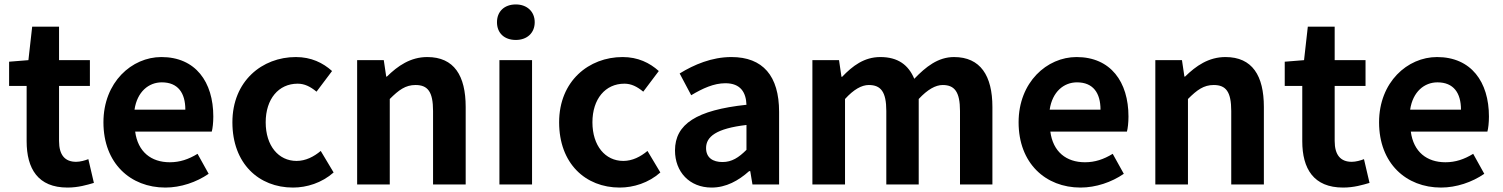

<svg xmlns="http://www.w3.org/2000/svg" viewBox="-20 -831 6770 865"><path d="M284 14C333 14 372 2 403 -7L378 -114C363 -108 341 -102 323 -102C273 -102 246 -132 246 -196V-444H385V-560H246V-711H125L108 -560L21 -553V-444H100V-195C100 -71 151 14 284 14Z M725 14C794 14 865 -10 920 -48L870 -138C829 -113 790 -100 745 -100C661 -100 601 -147 589 -238H934C938 -252 941 -279 941 -306C941 -462 861 -574 707 -574C574 -574 446 -461 446 -280C446 -95 568 14 725 14ZM586 -337C598 -418 650 -460 709 -460C782 -460 815 -412 815 -337Z M1300 14C1362 14 1430 -7 1483 -54L1425 -151C1394 -125 1357 -106 1316 -106C1235 -106 1177 -174 1177 -280C1177 -385 1235 -454 1321 -454C1352 -454 1378 -441 1406 -418L1476 -511C1435 -548 1382 -574 1313 -574C1161 -574 1027 -466 1027 -280C1027 -94 1146 14 1300 14Z M1589 0H1736V-385C1777 -426 1807 -448 1852 -448C1907 -448 1931 -418 1931 -331V0H2078V-349C2078 -490 2026 -574 1905 -574C1829 -574 1772 -534 1723 -486H1720L1709 -560H1589Z M2230 0H2377V-560H2230ZM2304 -651C2354 -651 2389 -682 2389 -731C2389 -779 2354 -811 2304 -811C2252 -811 2219 -779 2219 -731C2219 -682 2252 -651 2304 -651Z M2772 14C2834 14 2902 -7 2955 -54L2897 -151C2866 -125 2829 -106 2788 -106C2707 -106 2649 -174 2649 -280C2649 -385 2707 -454 2793 -454C2824 -454 2850 -441 2878 -418L2948 -511C2907 -548 2854 -574 2785 -574C2633 -574 2499 -466 2499 -280C2499 -94 2618 14 2772 14Z M3186 14C3251 14 3307 -17 3355 -60H3360L3370 0H3490V-327C3490 -489 3417 -574 3275 -574C3187 -574 3107 -540 3042 -500L3094 -402C3146 -433 3196 -456 3248 -456C3317 -456 3341 -414 3343 -359C3118 -335 3021 -272 3021 -153C3021 -57 3086 14 3186 14ZM3235 -101C3192 -101 3161 -120 3161 -164C3161 -215 3206 -252 3343 -268V-156C3308 -121 3277 -101 3235 -101Z M3640 0H3787V-385C3826 -428 3862 -448 3894 -448C3948 -448 3973 -418 3973 -331V0H4119V-385C4159 -428 4195 -448 4227 -448C4280 -448 4305 -418 4305 -331V0H4451V-349C4451 -490 4397 -574 4278 -574C4206 -574 4151 -530 4099 -476C4073 -538 4026 -574 3946 -574C3873 -574 3821 -534 3774 -485H3771L3760 -560H3640Z M4848 14C4917 14 4988 -10 5043 -48L4993 -138C4952 -113 4913 -100 4868 -100C4784 -100 4724 -147 4712 -238H5057C5061 -252 5064 -279 5064 -306C5064 -462 4984 -574 4830 -574C4697 -574 4569 -461 4569 -280C4569 -95 4691 14 4848 14ZM4709 -337C4721 -418 4773 -460 4832 -460C4905 -460 4938 -412 4938 -337Z M5185 0H5332V-385C5373 -426 5403 -448 5448 -448C5503 -448 5527 -418 5527 -331V0H5674V-349C5674 -490 5622 -574 5501 -574C5425 -574 5368 -534 5319 -486H5316L5305 -560H5185Z M6031 14C6080 14 6119 2 6150 -7L6125 -114C6110 -108 6088 -102 6070 -102C6020 -102 5993 -132 5993 -196V-444H6132V-560H5993V-711H5872L5855 -560L5768 -553V-444H5847V-195C5847 -71 5898 14 6031 14Z M6472 14C6541 14 6612 -10 6667 -48L6617 -138C6576 -113 6537 -100 6492 -100C6408 -100 6348 -147 6336 -238H6681C6685 -252 6688 -279 6688 -306C6688 -462 6608 -574 6454 -574C6321 -574 6193 -461 6193 -280C6193 -95 6315 14 6472 14ZM6333 -337C6345 -418 6397 -460 6456 -460C6529 -460 6562 -412 6562 -337Z"/></svg>

Font: Noto Sans CJK SC
Style: Bold
Weight: 700
Designer: Ryoko NISHIZUKA 西塚涼子 (kana, bopomofo & ideographs); Paul D. Hunt (Latin, Greek & Cyrillic); Sandoll Communications 산돌커뮤니
Foundry: Adobe
Version: Version 2.004;hotconv 1.0.118;makeotfexe 2.5.65603